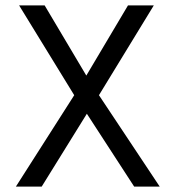

<svg xmlns="http://www.w3.org/2000/svg" viewBox="-20 -694 653 714"><path d="M135 0H39L256 -340L51 -674H146L301 -413L456 -674H552L348 -340L574 0H479L303 -271Z"/></svg>

Font: Hind Jalandhar
Style: Regular
Weight: 400
Designer: Namrata Goyal
Foundry: Indian Type Foundry
Version: Version 0.702;PS 1.0;hotconv 1.0.81;makeotf.lib2.5.63406